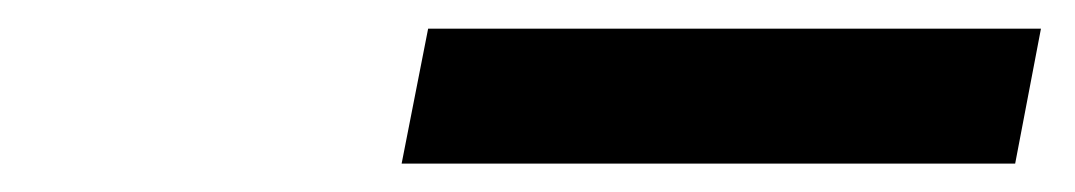

<svg xmlns="http://www.w3.org/2000/svg" viewBox="-20 -728 750 134"><path d="M688.5 -613.8H260.3L278.8 -708H706.5Z"/></svg>

Font: Aurulent Sans
Style: BoldItalic
Weight: 700
Italic angle: -11°
Version: Version 2007.05.04